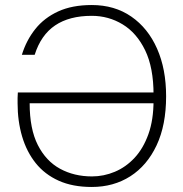

<svg xmlns="http://www.w3.org/2000/svg" viewBox="-20 -732 730 764"><path d="M345 12Q269 12 213.5 -13Q158 -38 122 -83Q86 -128 68 -189Q50 -250 50 -321Q50 -335 50 -342.5Q50 -350 51 -364H600V-321H98Q98 -219 130.5 -155Q163 -91 219 -60.5Q275 -30 346 -30Q393 -30 437 -48.5Q481 -67 515.5 -104Q550 -141 570.5 -198Q591 -255 591 -333V-355Q591 -463 557.5 -532Q524 -601 468 -635Q412 -669 345 -669Q256 -669 199.5 -631Q143 -593 118 -514H67Q85 -572 120.5 -616.5Q156 -661 211.5 -686.5Q267 -712 345 -712Q436 -712 502.5 -666Q569 -620 605 -538.5Q641 -457 641 -349Q641 -234 603 -153.5Q565 -73 498.5 -30.5Q432 12 345 12Z"/></svg>

Font: DM Sans 9pt ExtraLight
Style: Regular
Weight: 250
Version: Version 4.004;gftools[0.9.30]